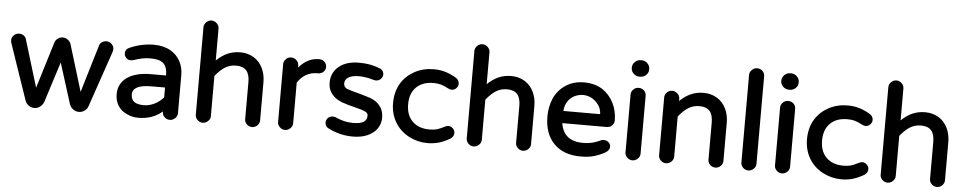

<svg xmlns="http://www.w3.org/2000/svg" viewBox="-41 -1046 6951 1383"><g transform="rotate(5 3434.5 -354.0)"><path d="M159 -34 20 -440Q17 -451 17 -459Q17 -480 33 -495.5Q49 -511 71 -511Q89 -511 102.5 -502Q116 -493 121 -479L226 -134L329 -470Q335 -488 351 -499.5Q367 -511 387 -511Q406 -511 422.5 -499Q439 -487 445 -470L548 -132L652 -479Q657 -493 671 -502Q685 -511 702 -511Q724 -511 740 -495.5Q756 -480 756 -459Q756 -451 753 -440L614 -34Q608 -14 589 -0.5Q570 13 548 13Q525 13 506.5 -0.5Q488 -14 480 -35L387 -330L293 -35Q285 -15 266.5 -1Q248 13 226 13Q203 13 184.5 -0.5Q166 -14 159 -34Z M894 -1Q853 -19 830.5 -55Q808 -91 808 -137Q808 -216 870 -259.5Q932 -303 1043 -303H1151Q1151 -364 1123 -390Q1095 -416 1030 -416Q997 -416 970 -410.5Q943 -405 903 -392L888 -390Q869 -389 855 -403Q841 -417 841 -436Q841 -468 874 -480Q957 -516 1045 -516Q1116 -516 1166 -487Q1212 -460 1236 -415.5Q1260 -371 1260 -315V-39Q1260 -19 1243.5 -3Q1227 13 1205 13Q1183 13 1167 -2.5Q1151 -18 1151 -39V-43Q1081 18 977 18Q934 18 894 -1ZM1010 -76Q1048 -76 1085 -94Q1122 -112 1151 -144V-216H1054Q984 -216 950.5 -198.5Q917 -181 917 -146Q917 -110 939.5 -93Q962 -76 1010 -76Z M1389 -39V-673Q1389 -694 1405.5 -710Q1422 -726 1443 -726Q1465 -726 1481.5 -710Q1498 -694 1498 -673V-442Q1536 -479 1578 -497.5Q1620 -516 1670 -516Q1725 -516 1769 -489Q1810 -463 1832 -417.5Q1854 -372 1854 -316V-39Q1854 -19 1838 -3Q1822 13 1800 13Q1778 13 1762 -2.5Q1746 -18 1746 -39V-307Q1746 -364 1722 -391Q1698 -418 1648 -418Q1605 -418 1570 -397Q1535 -376 1498 -330V-39Q1498 -19 1481.5 -3Q1465 13 1443 13Q1421 13 1405 -3Q1389 -19 1389 -39Z M1984 -39V-458Q1984 -479 2000 -495Q2016 -511 2038 -511Q2060 -511 2076.5 -495Q2093 -479 2093 -458V-443Q2157 -516 2236 -516H2241Q2264 -516 2279 -500.5Q2294 -485 2294 -464Q2294 -443 2278.5 -428.5Q2263 -414 2239 -414H2234Q2191 -414 2155 -394Q2119 -374 2093 -334V-39Q2093 -19 2076.5 -3Q2060 13 2038 13Q2016 13 2000 -3Q1984 -19 1984 -39Z M2345 -28Q2325 -42 2325 -66Q2325 -85 2338.5 -99Q2352 -113 2373 -113Q2387 -113 2395 -109Q2429 -94 2458.5 -87Q2488 -80 2523 -80Q2575 -80 2598.5 -95Q2622 -110 2622 -142Q2622 -159 2603 -169Q2580 -181 2523 -194Q2473 -206 2428 -222Q2382 -240 2355.5 -273.5Q2329 -307 2329 -354Q2329 -427 2382.5 -471.5Q2436 -516 2529 -516Q2612 -516 2674 -490Q2691 -486 2700 -473.5Q2709 -461 2709 -446Q2709 -428 2694.5 -413.5Q2680 -399 2659 -399L2645 -401Q2587 -419 2536 -419Q2488 -419 2461 -403Q2434 -387 2434 -358Q2434 -334 2455 -322Q2482 -311 2538 -297Q2570 -289 2607 -277L2633 -269Q2678 -251 2703 -217.5Q2728 -184 2728 -135Q2728 -91 2703.5 -56Q2679 -21 2634 -1.5Q2589 18 2529 18Q2431 18 2345 -28Z M2934 -15Q2869 -49 2833 -110Q2797 -171 2797 -249Q2797 -330 2834 -392Q2870 -450 2931.5 -483Q2993 -516 3068 -516Q3115 -516 3154 -504Q3193 -492 3233 -468Q3256 -452 3256 -427Q3256 -409 3242 -394.5Q3228 -380 3209 -380Q3196 -380 3184 -387Q3149 -405 3127.5 -411Q3106 -417 3075 -417Q2996 -417 2951 -372.5Q2906 -328 2906 -249Q2906 -170 2951 -125.5Q2996 -81 3075 -81Q3106 -81 3127.5 -87Q3149 -93 3184 -111Q3196 -118 3209 -118Q3228 -118 3242 -103.5Q3256 -89 3256 -71Q3256 -46 3233 -30Q3193 -6 3154 6Q3115 18 3068 18Q2997 18 2934 -15Z M3348 -39V-673Q3348 -694 3364.5 -710Q3381 -726 3402 -726Q3424 -726 3440.5 -710Q3457 -694 3457 -673V-442Q3495 -479 3537 -497.5Q3579 -516 3629 -516Q3684 -516 3728 -489Q3769 -463 3791 -417.5Q3813 -372 3813 -316V-39Q3813 -19 3797 -3Q3781 13 3759 13Q3737 13 3721 -2.5Q3705 -18 3705 -39V-307Q3705 -364 3681 -391Q3657 -418 3607 -418Q3564 -418 3529 -397Q3494 -376 3457 -330V-39Q3457 -19 3440.5 -3Q3424 13 3402 13Q3380 13 3364 -3Q3348 -19 3348 -39Z M3913 -249Q3913 -318 3939 -380Q3968 -443 4024 -479.5Q4080 -516 4156 -516Q4231 -516 4287 -482Q4340 -447 4369.5 -389.5Q4399 -332 4399 -262Q4399 -241 4383.5 -225.5Q4368 -210 4344 -210H4024Q4044 -81 4184 -81Q4221 -81 4250 -88Q4279 -95 4311 -110Q4317 -115 4333 -115Q4353 -115 4367.5 -102Q4382 -89 4382 -69Q4382 -45 4351 -26Q4307 -3 4268.5 7.5Q4230 18 4176 18Q4052 18 3982.5 -53Q3913 -124 3913 -249ZM4287 -298Q4289 -298 4290 -299Q4291 -300 4290 -303Q4286 -342 4268 -365Q4247 -394 4218 -409.5Q4189 -425 4156 -425Q4126 -425 4095 -411Q4031 -378 4024 -298Z M4488 -649V-653Q4488 -676 4506 -693.5Q4524 -711 4548 -711H4554Q4579 -711 4596.5 -693.5Q4614 -676 4614 -653V-649Q4614 -626 4596.5 -609Q4579 -592 4554 -592H4548Q4524 -592 4506 -609Q4488 -626 4488 -649ZM4496 -458Q4496 -479 4512 -495Q4528 -511 4550 -511Q4574 -511 4589.5 -496Q4605 -481 4605 -458V-39Q4605 -19 4588.5 -3Q4572 13 4550 13Q4528 13 4512 -3Q4496 -19 4496 -39Z M4739 -39V-458Q4739 -479 4755 -495Q4771 -511 4793 -511Q4815 -511 4831.5 -495Q4848 -479 4848 -458V-442Q4886 -479 4928 -497.5Q4970 -516 5020 -516Q5075 -516 5119 -489Q5160 -463 5182 -417.5Q5204 -372 5204 -316V-39Q5204 -19 5188 -3Q5172 13 5150 13Q5128 13 5112 -2.5Q5096 -18 5096 -39V-307Q5096 -364 5072 -391Q5048 -418 4998 -418Q4955 -418 4920 -397Q4885 -376 4848 -330V-39Q4848 -19 4831.5 -3Q4815 13 4793 13Q4771 13 4755 -3Q4739 -19 4739 -39Z M5334 -39V-673Q5334 -694 5350.5 -710Q5367 -726 5388 -726Q5412 -726 5427.5 -710.5Q5443 -695 5443 -673V-39Q5443 -19 5426.5 -3Q5410 13 5388 13Q5366 13 5350 -3Q5334 -19 5334 -39Z M5569 -649V-653Q5569 -676 5587 -693.5Q5605 -711 5629 -711H5635Q5660 -711 5677.5 -693.5Q5695 -676 5695 -653V-649Q5695 -626 5677.5 -609Q5660 -592 5635 -592H5629Q5605 -592 5587 -609Q5569 -626 5569 -649ZM5577 -458Q5577 -479 5593 -495Q5609 -511 5631 -511Q5655 -511 5670.5 -496Q5686 -481 5686 -458V-39Q5686 -19 5669.5 -3Q5653 13 5631 13Q5609 13 5593 -3Q5577 -19 5577 -39Z M5927 -15Q5862 -49 5826 -110Q5790 -171 5790 -249Q5790 -330 5827 -392Q5863 -450 5924.5 -483Q5986 -516 6061 -516Q6108 -516 6147 -504Q6186 -492 6226 -468Q6249 -452 6249 -427Q6249 -409 6235 -394.5Q6221 -380 6202 -380Q6189 -380 6177 -387Q6142 -405 6120.5 -411Q6099 -417 6068 -417Q5989 -417 5944 -372.5Q5899 -328 5899 -249Q5899 -170 5944 -125.5Q5989 -81 6068 -81Q6099 -81 6120.5 -87Q6142 -93 6177 -111Q6189 -118 6202 -118Q6221 -118 6235 -103.5Q6249 -89 6249 -71Q6249 -46 6226 -30Q6186 -6 6147 6Q6108 18 6061 18Q5990 18 5927 -15Z M6341 -39V-673Q6341 -694 6357.5 -710Q6374 -726 6395 -726Q6417 -726 6433.5 -710Q6450 -694 6450 -673V-442Q6488 -479 6530 -497.5Q6572 -516 6622 -516Q6677 -516 6721 -489Q6762 -463 6784 -417.5Q6806 -372 6806 -316V-39Q6806 -19 6790 -3Q6774 13 6752 13Q6730 13 6714 -2.5Q6698 -18 6698 -39V-307Q6698 -364 6674 -391Q6650 -418 6600 -418Q6557 -418 6522 -397Q6487 -376 6450 -330V-39Q6450 -19 6433.5 -3Q6417 13 6395 13Q6373 13 6357 -3Q6341 -19 6341 -39Z"/></g></svg>

Font: 寒蝉全圆体 Bold
Style: Regular
Weight: 700
Designer: Warren2060
      Designed by Motoya company      

      [Varela Round]
      Joe Prince(Latin component); Avraham Cornf
Foundry: ChillType
Version: Version 3.200